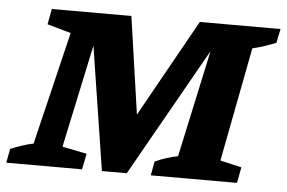

<svg xmlns="http://www.w3.org/2000/svg" viewBox="-62 -594 978 654"><g transform="rotate(5 426.5 -267.5)"><path d="M-19 0 -10 -48Q10 -56 29 -62.5Q48 -69 68 -73L161 -459L80 -482L90 -535H362L410 -202L596 -535H872L862 -487Q842 -479 822.5 -472.5Q803 -466 782 -461L707 -71L780 -54L770 0H475L484 -48Q521 -65 562 -73L641 -439L393 0H308L242 -423L167 -71L251 -54L240 0Z"/></g></svg>

Font: Piazzolla SC
Style: Bold Italic
Weight: 700
Italic angle: -11.3°
Designer: Juan Pablo del Peral
Foundry: Huerta Tipografica
Version: Version 1.330